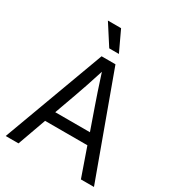

<svg xmlns="http://www.w3.org/2000/svg" viewBox="-218 -1067 1090 1194"><g transform="rotate(30 326.5 -469.5)"><path d="M9.8 0 278.3 -727.5H377.9L643.6 0H549.8L478.5 -204.1H174.8L101.6 0ZM202.6 -282.2H451.7L397 -438.5Q383.3 -477.1 367.4 -524.7Q351.6 -572.3 328.1 -645Q304.7 -572.3 288.8 -524.7Q272.9 -477.1 258.8 -438.5ZM294.9 -793.9 201.2 -939.5H295.9L364.3 -793.9Z"/></g></svg>

Font: Inter Display
Style: Regular
Weight: 400
Designer: Rasmus Andersson
Foundry: rsms
Version: Version 4.001;git-9221beed3